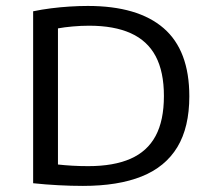

<svg xmlns="http://www.w3.org/2000/svg" viewBox="-20 -621 706 646"><path d="M259 4.5Q219 4.5 176.5 2.2Q134 0 91.5 -4.5V-583Q120 -589 151.5 -593Q183 -597 214.8 -599Q246.5 -601 275.5 -601Q444 -601 530.5 -526.2Q617 -451.5 617 -297Q617 -193 576.8 -126.2Q536.5 -59.5 457 -27.5Q377.5 4.5 259 4.5ZM277 -62Q362.5 -62 419 -86.8Q475.5 -111.5 503.5 -163.5Q531.5 -215.5 531.5 -298Q531.5 -379.5 503.8 -431.8Q476 -484 420 -509.2Q364 -534.5 280 -534.5Q253 -534.5 224.8 -532Q196.5 -529.5 175 -525.5V-67.5Q197.5 -65 223 -63.5Q248.5 -62 277 -62Z"/></svg>

Font: Encode Sans SC SemiExpanded
Style: Regular
Weight: 400
Width: 6
Designer: Multiple Designers
Foundry: Impallari Type
Version: Version 3.002